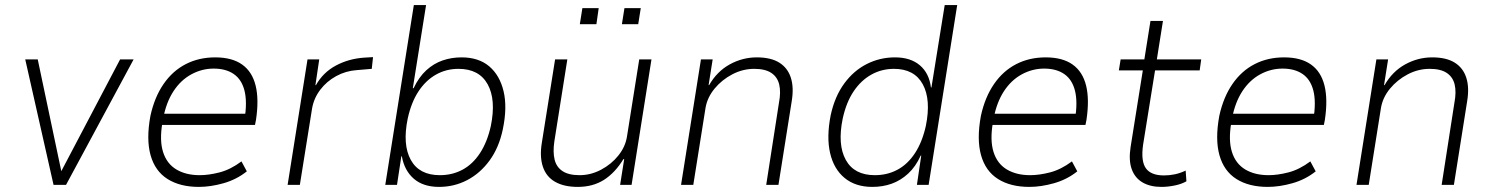

<svg xmlns="http://www.w3.org/2000/svg" viewBox="-20 -725 5856 753"><path d="M190 0 79 -492H128L221 -51H219L451 -492H504L239 0Z M760 8Q686 8 637 -23Q588 -54 570.5 -116.5Q553 -179 570 -271Q586 -344 621.5 -395.5Q657 -447 708.5 -473.5Q760 -500 824 -500Q890 -500 929.5 -472Q969 -444 982.5 -389.5Q996 -335 984 -255L980 -235H598L606 -279H964L939 -256Q950 -325 939 -369Q928 -413 897 -434.5Q866 -456 818 -456Q772 -456 730.5 -433.5Q689 -411 660.5 -367.5Q632 -324 620 -261L617 -244Q605 -175 619.5 -129Q634 -83 671.5 -60.5Q709 -38 763 -38Q799 -38 841.5 -49Q884 -60 927 -92L948 -53Q908 -21 857 -6.5Q806 8 760 8Z M1108 0 1186 -492H1232L1217 -391H1219Q1247 -441 1297.5 -468Q1348 -495 1409 -499L1443 -501L1438 -455L1379 -450Q1336 -447 1298.5 -426.5Q1261 -406 1236 -373Q1211 -340 1204 -300L1156 0Z M1702 8Q1640 8 1603 -24Q1566 -56 1556 -112H1554L1537 0H1491L1603 -705H1651L1599 -379H1602Q1623 -423 1652 -449.5Q1681 -476 1716 -488Q1751 -500 1790 -500Q1857 -500 1898.5 -465Q1940 -430 1955 -367Q1970 -304 1952 -218Q1937 -146 1900 -95.5Q1863 -45 1812 -18.5Q1761 8 1702 8ZM1705 -38Q1754 -38 1794 -59.5Q1834 -81 1862.5 -124.5Q1891 -168 1905 -231Q1926 -334 1892.5 -394.5Q1859 -455 1778 -455Q1730 -455 1690 -432.5Q1650 -410 1621.5 -367Q1593 -324 1579 -260Q1558 -158 1591 -98Q1624 -38 1705 -38Z M2246 8Q2192 8 2157 -12Q2122 -32 2109 -71.5Q2096 -111 2105 -165L2157 -492H2205L2154 -170Q2148 -129 2155 -99.5Q2162 -70 2186 -54Q2210 -38 2253 -38Q2297 -38 2337.5 -59.5Q2378 -81 2405.5 -115.5Q2433 -150 2439 -190L2487 -492H2535L2457 0H2412L2428 -101H2425Q2392 -47 2348.5 -19.5Q2305 8 2246 8ZM2419 -630 2429 -693H2493L2483 -630ZM2254 -630 2264 -693H2328L2319 -630Z M2651 0 2729 -492H2775L2759 -391H2761Q2792 -445 2842 -472.5Q2892 -500 2948 -500Q3003 -500 3036 -479.5Q3069 -459 3081.5 -420.5Q3094 -382 3085 -328L3033 0H2985L3035 -322Q3043 -364 3036 -393.5Q3029 -423 3005 -439Q2981 -455 2938 -455Q2893 -455 2852 -433.5Q2811 -412 2782.5 -377.5Q2754 -343 2747 -302L2699 0Z M3401 8Q3335 8 3292.5 -27Q3250 -62 3235.5 -125Q3221 -188 3238 -274Q3254 -347 3291 -397.5Q3328 -448 3379.5 -474Q3431 -500 3490 -500Q3551 -500 3587.5 -469Q3624 -438 3631 -382H3633L3685 -705H3734L3622 0H3576L3593 -115H3591Q3571 -71 3541.5 -44Q3512 -17 3477 -4.5Q3442 8 3401 8ZM3411 -38Q3460 -38 3500 -59.5Q3540 -81 3568.5 -124.5Q3597 -168 3611 -231Q3632 -334 3599 -394.5Q3566 -455 3486 -455Q3438 -455 3397.5 -432.5Q3357 -410 3328 -367Q3299 -324 3285 -260Q3264 -158 3297 -98Q3330 -38 3411 -38Z M4017 8Q3943 8 3894 -23Q3845 -54 3827.5 -116.5Q3810 -179 3827 -271Q3843 -344 3878.5 -395.5Q3914 -447 3965.5 -473.5Q4017 -500 4081 -500Q4147 -500 4186.5 -472Q4226 -444 4239.5 -389.5Q4253 -335 4241 -255L4237 -235H3855L3863 -279H4221L4196 -256Q4207 -325 4196 -369Q4185 -413 4154 -434.5Q4123 -456 4075 -456Q4029 -456 3987.5 -433.5Q3946 -411 3917.5 -367.5Q3889 -324 3877 -261L3874 -244Q3862 -175 3876.5 -129Q3891 -83 3928.5 -60.5Q3966 -38 4020 -38Q4056 -38 4098.5 -49Q4141 -60 4184 -92L4205 -53Q4165 -21 4114 -6.5Q4063 8 4017 8Z M4535 8Q4491 8 4461 -9.5Q4431 -27 4418.5 -61.5Q4406 -96 4414 -148L4462 -449H4368L4375 -492H4468L4492 -643H4541L4517 -492H4691L4685 -449H4510L4463 -157Q4454 -93 4474 -65Q4494 -37 4545 -37Q4567 -37 4588 -41.5Q4609 -46 4630 -56L4633 -14Q4614 -3 4587 2.5Q4560 8 4535 8Z M4952 8Q4878 8 4829 -23Q4780 -54 4762.5 -116.5Q4745 -179 4762 -271Q4778 -344 4813.5 -395.5Q4849 -447 4900.5 -473.5Q4952 -500 5016 -500Q5082 -500 5121.5 -472Q5161 -444 5174.5 -389.5Q5188 -335 5176 -255L5172 -235H4790L4798 -279H5156L5131 -256Q5142 -325 5131 -369Q5120 -413 5089 -434.5Q5058 -456 5010 -456Q4964 -456 4922.5 -433.5Q4881 -411 4852.5 -367.5Q4824 -324 4812 -261L4809 -244Q4797 -175 4811.5 -129Q4826 -83 4863.5 -60.5Q4901 -38 4955 -38Q4991 -38 5033.5 -49Q5076 -60 5119 -92L5140 -53Q5100 -21 5049 -6.5Q4998 8 4952 8Z M5300 0 5378 -492H5424L5408 -391H5410Q5441 -445 5491 -472.5Q5541 -500 5597 -500Q5652 -500 5685 -479.5Q5718 -459 5730.5 -420.5Q5743 -382 5734 -328L5682 0H5634L5684 -322Q5692 -364 5685 -393.5Q5678 -423 5654 -439Q5630 -455 5587 -455Q5542 -455 5501 -433.5Q5460 -412 5431.5 -377.5Q5403 -343 5396 -302L5348 0Z"/></svg>

Font: Nunito Sans 7pt SemiCondensed ExtraLight
Style: Italic
Weight: 250
Width: 4
Italic angle: -9°
Designer: Vernon Adams
Foundry: Vernon Adams
Version: Version 3.101;gftools[0.9.27]